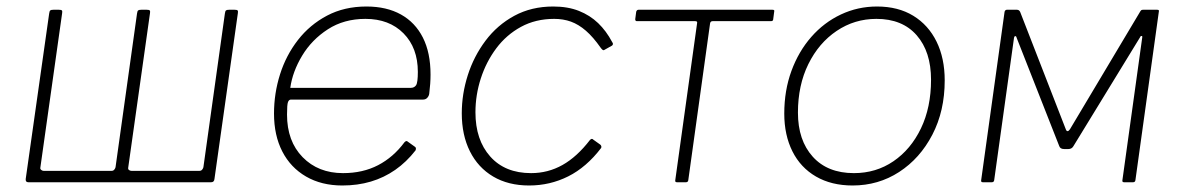

<svg xmlns="http://www.w3.org/2000/svg" viewBox="-20 -560 3640 590"><path d="M701 -530Q708 -530 710 -528Q712 -526 711 -520L639 -10Q638 0 629 0H67Q58 0 59 -10L131 -518Q132 -526 134.5 -528Q137 -530 144 -530H161Q168 -530 170 -528Q172 -526 171 -520L104 -45Q103 -41 106.5 -38Q110 -35 114 -35H323Q328 -35 331 -38.5Q334 -42 335 -46L401 -518Q402 -526 404.5 -528Q407 -530 414 -530H431Q438 -530 440 -528Q442 -526 441 -520L374 -45Q373 -40 376.5 -37.5Q380 -35 384 -35H593Q598 -35 601 -38.5Q604 -42 605 -46L671 -518Q672 -526 674.5 -528Q677 -530 684 -530Z M1032 10Q968 10 920.5 -17.5Q873 -45 847.5 -94.5Q822 -144 822 -211Q822 -273 840.5 -331.5Q859 -390 895.5 -437Q932 -484 985 -512Q1038 -540 1106 -540Q1168 -540 1212 -515.5Q1256 -491 1279.5 -444.5Q1303 -398 1303 -331Q1303 -317 1302 -302.5Q1301 -288 1299 -272Q1298 -265 1293 -259.5Q1288 -254 1280 -254H874Q868 -254 865 -246.5Q862 -239 862 -208Q862 -126 910 -77Q958 -28 1034 -28Q1095 -28 1142 -52.5Q1189 -77 1223 -123Q1227 -127 1229.5 -126.5Q1232 -126 1234 -124L1255 -109Q1260 -106 1257 -98Q1229 -62 1194.5 -38Q1160 -14 1119.5 -2Q1079 10 1032 10ZM1242 -290Q1253 -290 1258.5 -298Q1264 -306 1264 -339Q1264 -413 1220 -457.5Q1176 -502 1103 -502Q1037 -502 987.5 -470Q938 -438 908.5 -389Q879 -340 872 -290Z M1680 -540Q1725 -540 1759 -526.5Q1793 -513 1818 -489Q1843 -465 1861 -431Q1864 -427 1863.5 -424.5Q1863 -422 1861 -420L1836 -406Q1834 -405 1831.5 -407Q1829 -409 1826 -413Q1803 -446 1780.5 -465.5Q1758 -485 1734.5 -493.5Q1711 -502 1683 -502Q1626 -502 1581 -477.5Q1536 -453 1505 -411.5Q1474 -370 1457.5 -319Q1441 -268 1441 -215Q1441 -130 1486.5 -79Q1532 -28 1612 -28Q1664 -28 1708.5 -53Q1753 -78 1793 -130Q1799 -136 1803 -131L1824 -116Q1826 -115 1827.5 -111.5Q1829 -108 1827 -105Q1805 -76 1779.5 -54Q1754 -32 1726 -18Q1698 -4 1668 3Q1638 10 1606 10Q1542 10 1495.5 -17.5Q1449 -45 1424 -95Q1399 -145 1399 -212Q1399 -271 1417.5 -329Q1436 -387 1472 -435Q1508 -483 1560.5 -511.5Q1613 -540 1680 -540Z M2349 -495H2170Q2163 -495 2162 -488L2095 -6Q2094 0 2088 0H2060Q2054 0 2055 -6L2122 -488Q2123 -492 2121.5 -493.5Q2120 -495 2116 -495H1937Q1932 -495 1932 -501L1935 -524Q1937 -530 1942 -530H2354Q2361 -530 2359 -524L2356 -501Q2356 -495 2349 -495Z M2600 10Q2535 10 2487.5 -17.5Q2440 -45 2415 -95Q2390 -145 2390 -211Q2390 -282 2412 -342Q2434 -402 2473 -446.5Q2512 -491 2564 -515.5Q2616 -540 2675 -540Q2740 -540 2786.5 -511.5Q2833 -483 2858 -432Q2883 -381 2883 -313Q2883 -219 2845 -146Q2807 -73 2743 -31.5Q2679 10 2600 10ZM2604 -28Q2672 -28 2725.5 -64.5Q2779 -101 2810 -165.5Q2841 -230 2841 -315Q2841 -401 2797 -451.5Q2753 -502 2673 -502Q2606 -502 2551 -465Q2496 -428 2464 -363Q2432 -298 2432 -214Q2432 -129 2477.5 -78.5Q2523 -28 2604 -28Z M3000 0Q2994 0 2995 -6L3067 -524Q3069 -530 3074 -530H3105Q3112 -530 3115 -523L3255 -163Q3257 -157 3260.5 -157Q3264 -157 3268 -163L3484 -525Q3486 -528 3487.5 -529Q3489 -530 3493 -530H3536Q3543 -530 3541 -524L3469 -6Q3468 0 3462 0H3434Q3428 0 3429 -6L3490 -445Q3491 -449 3488 -449.5Q3485 -450 3483 -445L3278 -110Q3273 -102 3263 -102H3250Q3238 -102 3235 -111L3104 -444Q3103 -449 3100 -449Q3097 -449 3096 -444L3035 -6Q3034 0 3028 0Z"/></svg>

Font: Libre Franklin Thin
Style: Italic
Weight: 100
Italic angle: -8°
Designer: Pablo Impallari, Rodrigo Fuenzalida, Nhung Nguyen
Foundry: Impallari Type
Version: Version 3.000